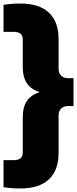

<svg xmlns="http://www.w3.org/2000/svg" viewBox="-34 -838 436 1088"><path d="M382.5 -395V-237H350Q327 -237 312.5 -222.8Q298 -208.5 298 -185V28Q298 127 243 178.5Q188 230 80.5 230Q34 230 -14 223V69.5H44Q69.5 69.5 82.2 58.8Q95 48 95 25V-176Q95 -230.5 118.2 -265.5Q141.5 -300.5 191.5 -316Q141.5 -331.5 118.2 -366.5Q95 -401.5 95 -456V-613Q95 -636 82.2 -646.8Q69.5 -657.5 44 -657.5H-14V-811Q34 -818 80.5 -818Q188 -818 243 -766.5Q298 -715 298 -616V-447Q298 -424 312.5 -409.5Q327 -395 350 -395Z"/></svg>

Font: Encode Sans SemiCondensed Black
Style: Regular
Weight: 900
Width: 4
Designer: Multiple Designers
Foundry: Impallari Type
Version: Version 2.000